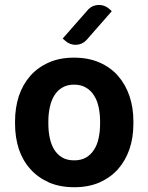

<svg xmlns="http://www.w3.org/2000/svg" viewBox="-20 -766 605 785"><path d="M437 -720.2Q407.7 -687 384.8 -660.6Q375 -649.4 365.5 -638.7Q356 -627.9 348.6 -619.4Q341.3 -610.8 336.7 -605.7Q332 -600.6 332 -600.6Q323.2 -591.8 312.5 -587.4Q301.8 -583 290.3 -582.8Q278.8 -582.5 267.8 -586.4Q256.8 -590.3 247.6 -598.6L236.3 -608.4Q265.1 -641.6 288.6 -668Q298.3 -679.2 307.9 -689.9Q317.4 -700.7 324.7 -709Q332 -717.3 336.7 -722.7Q341.3 -728 341.3 -728Q350.1 -736.8 360.8 -741.2Q371.6 -745.6 383.1 -745.8Q394.5 -746.1 405.8 -742.2Q417 -738.3 426.3 -730ZM41.5 -270Q41.5 -325.2 57.1 -373.5Q73.2 -420.9 104 -456.1Q135.3 -491.2 180.2 -510.7Q224.1 -530.3 282.7 -530.3Q341.3 -530.3 386.2 -510.7Q431.2 -491.2 462.4 -456.1Q493.2 -420.9 509.3 -373.5Q525.4 -325.7 525.4 -270V-260.3Q525.4 -203.6 509.3 -156.2Q493.2 -109.4 462.4 -74.2Q431.6 -40 386.7 -20Q341.8 -0.5 283.7 -0.5Q225.1 -0.5 180.2 -20Q135.3 -40 104.5 -74.2Q73.2 -108.9 57.1 -156.2Q41.5 -204.6 41.5 -260.3ZM177.7 -260.3Q177.7 -228.5 183.6 -201.7Q189.5 -173.8 201.7 -154.3Q214.4 -133.8 234.4 -122.1Q253.9 -110.4 283.7 -110.4Q312 -110.4 332 -122.1Q352.5 -134.3 364.7 -154.3Q377.4 -173.3 383.3 -201.7Q389.2 -228.5 389.2 -260.3V-270Q389.2 -299.8 383.3 -327.6Q377.4 -355.5 364.7 -375Q352.1 -396 331.5 -407.7Q312 -419.9 282.7 -419.9Q253.9 -419.9 234.4 -407.7Q214.8 -396.5 201.7 -375Q189.5 -355 183.6 -327.6Q177.7 -299.8 177.7 -270Z"/></svg>

Font: Millunium
Style: Bold
Weight: 700
Designer: kolcsarzsolt
Foundry: Kolcsar Szilard Zsolt
Version: Version 2.000980; 2016